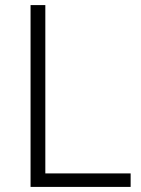

<svg xmlns="http://www.w3.org/2000/svg" viewBox="-20 -734 555 754"><path d="M100 0V-714H158V-53H493V0Z"/></svg>

Font: Noto Sans Arabic Light
Style: Regular
Weight: 300
Designer: Monotype Design Team, Nadine Chahine, Nizar Qandah and Khaled Hosny
Foundry: Monotype Imaging Inc.
Version: Version 2.012; ttfautohint (v1.8.4.7-5d5b)